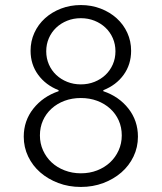

<svg xmlns="http://www.w3.org/2000/svg" viewBox="-20 -730 640 760"><path d="M300 10Q348 10 389 -5.5Q430 -21 460.5 -47.5Q491 -74 508.5 -110.5Q526 -147 526 -189Q526 -252 488.5 -300Q451 -348 389 -369V-373Q440 -393 469.5 -434Q499 -475 499 -529Q499 -567 484 -600Q469 -633 442 -657.5Q415 -682 378.5 -696Q342 -710 300 -710Q258 -710 221.5 -696Q185 -682 158 -657.5Q131 -633 116 -600Q101 -567 101 -529Q101 -475 131 -434Q161 -393 212 -373V-369Q150 -348 112 -300Q74 -252 74 -189Q74 -147 91.5 -110.5Q109 -74 139.5 -47.5Q170 -21 211 -5.5Q252 10 300 10ZM300 -658Q329 -658 354 -648Q379 -638 397.5 -620.5Q416 -603 426.5 -579Q437 -555 437 -527Q437 -499 426.5 -475Q416 -451 397.5 -433.5Q379 -416 354 -406Q329 -396 300 -396Q271 -396 246 -406Q221 -416 202.5 -433.5Q184 -451 173.5 -475Q163 -499 163 -527Q163 -555 173.5 -579Q184 -603 202.5 -620.5Q221 -638 246 -648Q271 -658 300 -658ZM300 -342Q335 -342 364.5 -331Q394 -320 416 -300Q438 -280 450 -253Q462 -226 462 -194Q462 -162 449.5 -134.5Q437 -107 415.5 -87Q394 -67 364.5 -55.5Q335 -44 300 -44Q266 -44 236 -55.5Q206 -67 184.5 -87Q163 -107 150.5 -134.5Q138 -162 138 -194Q138 -226 150 -253Q162 -280 184 -300Q206 -320 235.5 -331Q265 -342 300 -342Z"/></svg>

Font: CommitMonoV143 ExtLt
Style: Regular
Weight: 200
Monospace: yes
Designer: Eigil Nikolajsen
Foundry: Eigil Nikolajsen
Version: Version 1.143